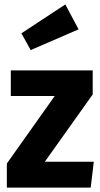

<svg xmlns="http://www.w3.org/2000/svg" viewBox="-20 -850 455 870"><path d="M400 -422 183 -117H405L391 0H11V-109L228 -415H29V-531H400ZM336 -717 119 -623 77 -699 276 -830Z"/></svg>

Font: Fira Sans Condensed
Style: Bold
Weight: 700
Width: 3
Designer: bBox Type GmbH & Carrois Corporate GbR & Edenspiekermann AG
Foundry: bBox Type GmbH & Carrois Corporate GbR & Edenspiekermann AG
Version: Version 4.301